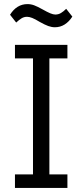

<svg xmlns="http://www.w3.org/2000/svg" viewBox="-20 -917 402 937"><path d="M309 0H53V-66H141V-632H53V-698H309V-632H221V-66H309ZM248 -784Q232 -784 215.5 -790Q199 -796 174 -810Q151 -824 137 -829.5Q123 -835 112 -835Q97 -835 85 -827.5Q73 -820 59 -807L29 -845Q45 -871 66.5 -884Q88 -897 114 -897Q131 -897 147 -891Q163 -885 188 -871Q211 -858 225.5 -852Q240 -846 250 -846Q265 -846 277.5 -853.5Q290 -861 303 -874L333 -836Q317 -811 295.5 -797.5Q274 -784 248 -784Z"/></svg>

Font: IBM Plex Sans Condensed
Style: Regular
Weight: 400
Width: 3
Designer: Mike Abbink, Paul van der Laan, Pieter van Rosmalen
Foundry: Bold Monday
Version: Version 3.201